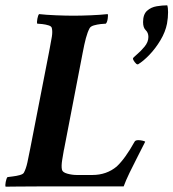

<svg xmlns="http://www.w3.org/2000/svg" viewBox="-29 -699 652 722"><path d="M471 -479Q471 -482 485.5 -494Q500 -506 514.5 -523.5Q529 -541 529 -560Q529 -576 519 -585.5Q509 -595 509 -616Q509 -645 524 -658.5Q539 -672 560.5 -675.5Q582 -679 600 -679Q603 -670 603 -653Q603 -643 602 -632Q601 -621 599 -610Q593 -579 574.5 -548Q556 -517 533 -493Q510 -469 490 -457H488Q484 -457 477.5 -465.5Q471 -474 471 -479ZM212 -138Q212 -137 211 -134Q209 -123 205 -98.5Q201 -74 204 -61Q206 -51 224 -46Q242 -41 259 -41H319Q345 -41 368 -49Q391 -57 410 -73Q442 -103 477 -166Q480 -172 491 -172Q498 -172 507 -170Q516 -168 517 -166Q504 -140 488 -109Q472 -78 458 -49Q444 -20 436 2H121Q73 2 37.5 2.5Q2 3 -8 3Q-10 -2 -7.5 -15Q-5 -28 -1 -33Q5 -34 18.5 -35.5Q32 -37 45 -40.5Q58 -44 61 -50Q69 -65 74 -88Q79 -111 85 -142L155 -501Q156 -505 156.5 -509Q157 -513 158 -517Q163 -542 166 -561Q169 -580 166 -593Q165 -600 154 -603.5Q143 -607 130 -608.5Q117 -610 111 -610Q109 -615 111.5 -628.5Q114 -642 118 -646Q144 -643 181.5 -641.5Q219 -640 247 -640Q276 -640 312.5 -641.5Q349 -643 376 -646Q378 -642 376 -628.5Q374 -615 369 -610Q363 -610 349.5 -608.5Q336 -607 324 -603.5Q312 -600 308 -593Q300 -578 294 -555.5Q288 -533 282 -501Z"/></svg>

Font: Amiri
Style: Bold Italic
Weight: 700
Italic angle: 10°
Designer: Khaled Hosny
Version: Version 0.113